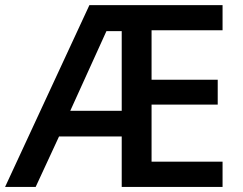

<svg xmlns="http://www.w3.org/2000/svg" viewBox="-21 -734 953 754"><path d="M0 0ZM853 0H457V-198.2H210.9L119.1 0H-1L330.1 -713.9H853V-615.2H574.2V-420.9H834V-323.2H574.2V-99.1H853ZM254.9 -298.8H457V-611.8H397Z"/></svg>

Font: Open Sans Semibold
Style: Regular
Weight: 600
Foundry: Ascender Corporation
Version: Version 1.10; ttfautohint (v1.5.65-e2d9)